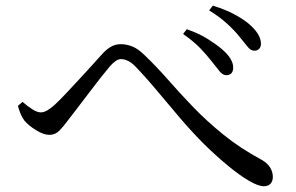

<svg xmlns="http://www.w3.org/2000/svg" viewBox="-20 -722 1040 675"><path d="M873.8 -543.7Q861.7 -543.7 851.1 -557Q840.5 -570.4 822.8 -591.9Q805.1 -614.3 778.7 -638.4Q752.4 -662.5 715.3 -685.4L728.2 -702.1Q771.9 -688.8 802.3 -672.5Q832.7 -656.2 851.4 -641Q897.4 -603.3 897.4 -568.3Q897.4 -557.2 891.2 -550.4Q884.9 -543.7 873.8 -543.7ZM775.3 -457.7Q763.1 -457.7 752 -471.4Q740.8 -485 724.3 -506.2Q706.4 -529.2 684.1 -552.4Q661.7 -575.7 623.7 -602.6L636.7 -619.3Q678.7 -604.6 708.9 -585.8Q739 -567.1 758.5 -550.6Q802.1 -514.1 799.7 -481.2Q798.9 -469.5 792.6 -463.6Q786.2 -457.7 775.3 -457.7ZM906.9 -67.3Q888.3 -67.3 855.5 -86.3Q822.6 -105.4 782.4 -138.6Q742.2 -171.7 699.4 -213.4Q656.6 -256.1 615.5 -304Q574.5 -351.9 534.8 -399.8Q495.1 -447.6 455.5 -488.8Q441.5 -503 428.8 -508.6Q416 -514.2 405.4 -514.2Q396.4 -514.2 386.9 -507.8Q377.4 -501.4 365.6 -488Q352.8 -472.8 333.6 -448.5Q314.5 -424.3 294.2 -397.4Q273.9 -370.6 254.6 -345.4Q235.4 -320.1 221.2 -301.9Q203 -277.3 188.6 -262.6Q174.2 -247.9 153.5 -247.9Q133.5 -247.9 107.5 -263.8Q81.6 -279.7 65.9 -297.9Q58.1 -308 52.4 -321.9Q46.7 -335.7 43 -349.9L59.3 -363.8Q77.1 -348.2 94 -337.6Q110.9 -326.9 123.6 -326.9Q134 -326.9 146.2 -333.9Q158.4 -340.9 172.1 -353.4Q189.7 -369.8 211.9 -393.3Q234.1 -416.8 258 -442.8Q281.9 -468.7 303.2 -492Q324.4 -515.3 338.3 -531Q353.6 -548.3 369.7 -557.5Q385.9 -566.7 404.6 -566.7Q424.7 -566.7 445.2 -558.6Q465.8 -550.5 489.2 -527.2Q529.5 -488.7 570.7 -441.8Q611.8 -394.8 659.5 -345.3Q707.2 -295.8 765.6 -248.4Q824.1 -201.1 899.5 -160.3Q919.7 -149.1 929.4 -133.4Q939.2 -117.7 939.2 -99.9Q939.2 -85.5 931.3 -76.4Q923.3 -67.3 906.9 -67.3Z"/></svg>

Font: Noto Serif HK ExtraLight
Style: Regular
Weight: 200
Designer: Ryoko NISHIZUKA 西塚涼子 (kana & ideographs); Frank Grießhammer (Latin, Greek & Cyrillic); Wenlong ZHANG 张文龙 (bopomofo); San
Foundry: Adobe
Version: Version 2.002-H1;hotconv 1.1.0;makeotfexe 2.6.0